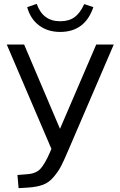

<svg xmlns="http://www.w3.org/2000/svg" viewBox="-20 -767 615 983"><path d="M472.7 -539.1H562.5L329.1 3.9Q305.7 58.6 292.5 84Q279.3 109.4 255.4 138.2Q231.4 167 200.7 178.7Q169.9 190.4 123 193.4L75.2 196.3L69.3 128.9L118.2 125Q164.1 122.1 187 97.2Q210 72.3 235.4 13.7L243.2 -4.9L14.6 -539.1H103.5L287.1 -107.4ZM119.1 -730.5 168 -747.1Q199.2 -658.2 288.1 -658.2Q333 -658.2 361.8 -679.2Q390.6 -700.2 411.1 -746.1L458 -730.5Q415 -603.5 288.1 -603.5Q224.6 -603.5 180.2 -636.7Q135.7 -669.9 119.1 -730.5Z"/></svg>

Font: Min Sans
Style: Regular
Weight: 400
Designer: Jinseong-Kim, NotoSansCJK, Nunito
Foundry: Jinseong-Kim
Version: Version 1.400;Glyphs 3.1.2 (3151)